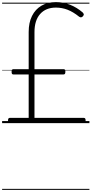

<svg xmlns="http://www.w3.org/2000/svg" viewBox="-20 -1168 868 1821"><path d="M73 0Q65 0 60.5 -6Q56 -12 56 -26Q56 -39 60.5 -44.5Q65 -50 73 -50H252V-462H106Q98 -462 94 -467.5Q90 -473 90 -487Q90 -501 94.5 -506.5Q99 -512 106 -512H252V-865Q252 -953 283.5 -1016.5Q315 -1080 373 -1114Q431 -1148 510 -1148Q581 -1148 644.5 -1123Q708 -1098 764 -1050Q771 -1043 774 -1034.5Q777 -1026 767 -1014Q757 -1004 748.5 -1003.5Q740 -1003 730 -1010Q674 -1055 621 -1075.5Q568 -1096 510 -1096Q415 -1096 361 -1035.5Q307 -975 307 -863V-512H583Q592 -512 596 -506.5Q600 -501 600 -488Q600 -474 596 -468Q592 -462 583 -462H307V-50H775Q783 -50 787.5 -44.5Q792 -39 792 -26Q792 -12 788 -6Q784 0 775 0ZM0 623H828V633H0ZM0 -20H828V0H0ZM0 -505H828V-500H0ZM0 -1143H828V-1133H0Z"/></svg>

Font: Playwrite CL Guides
Style: Regular
Weight: 400
Designer: Veronika Burian, José Scaglione
Foundry: TypeTogether
Version: Version 1.003